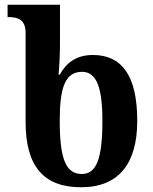

<svg xmlns="http://www.w3.org/2000/svg" viewBox="-20 -780 647 810"><path d="M322 10C481 10 559 -90 559 -270C559 -464 492 -548 372 -548C301 -548 259 -514 232 -465H227C229 -481 233 -547 233 -588V-760H12V-708H15C55 -708 88 -698 88 -641V-265C88 -80 163 10 322 10ZM325 -46C260 -46 232 -105 232 -269C232 -407 253 -477 326 -477C388 -477 412 -409 412 -271C412 -105 385 -46 325 -46Z"/></svg>

Font: Noto Serif SemiCondensed
Style: Bold
Weight: 700
Width: 4
Designer: Monotype Design Team
Foundry: Monotype Imaging Inc.
Version: Version 2.015